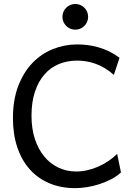

<svg xmlns="http://www.w3.org/2000/svg" viewBox="-20 -953 702 985"><path d="M600.6 -68.4Q579.1 -48.3 550.3 -33.4Q521.5 -18.6 490 -8.3Q458.5 2 426.3 7.1Q394 12.2 366.2 12.2Q292 12.2 232.9 -12.9Q173.8 -38.1 132.3 -84.7Q90.8 -131.3 68.6 -197.8Q46.4 -264.2 46.4 -346.7Q46.4 -440.9 73.7 -512Q101.1 -583 146.7 -630.4Q192.4 -677.7 252 -701.4Q311.5 -725.1 376 -725.1Q402.3 -725.1 429.7 -721.7Q457 -718.3 484.6 -710.4Q512.2 -702.6 539.6 -689.5Q566.9 -676.3 593.3 -656.7L564 -568.8Q541 -589.4 517.1 -603.5Q493.2 -617.7 469.2 -626.2Q445.3 -634.8 421.6 -638.4Q397.9 -642.1 376 -642.1Q324.7 -642.1 281.7 -624.3Q238.8 -606.4 207.8 -570.8Q176.8 -535.2 159.2 -482.2Q141.6 -429.2 141.6 -358.9Q141.6 -293 158.9 -240.2Q176.3 -187.5 206.8 -150.4Q237.3 -113.3 279.3 -93.3Q321.3 -73.2 371.1 -73.2Q398.9 -73.2 427.5 -79.6Q456.1 -85.9 483.4 -97.9Q510.7 -109.9 535.6 -126.5Q560.5 -143.1 581.1 -163.6ZM300.3 -866.7Q300.3 -880.4 305.4 -892.3Q310.5 -904.3 319.6 -913.3Q328.6 -922.4 340.6 -927.5Q352.5 -932.6 366.2 -932.6Q379.9 -932.6 391.8 -927.5Q403.8 -922.4 412.8 -913.3Q421.9 -904.3 427 -892.3Q432.1 -880.4 432.1 -866.7Q432.1 -853 427 -841.1Q421.9 -829.1 412.8 -820.1Q403.8 -811 391.8 -805.9Q379.9 -800.8 366.2 -800.8Q352.5 -800.8 340.6 -805.9Q328.6 -811 319.6 -820.1Q310.5 -829.1 305.4 -841.1Q300.3 -853 300.3 -866.7Z"/></svg>

Font: Andika FrenchTight
Style: Regular
Weight: 400
Designer: Victor Gaultney, Annie Olsen, Julie Remington, Don Collingsworth, Eric Hays, Becca Hirsbrunner
Foundry: SIL International
Version: Version 5.000 ; Dig1 Dig4Opn Dig7 LnSpcTght